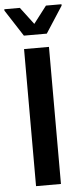

<svg xmlns="http://www.w3.org/2000/svg" viewBox="-69 -927 407 960"><g transform="rotate(-5 134.5 -447.5)"><path d="M72 0V-688H197V0ZM77 -755 -9 -888V-895H69L134 -809L200 -895H278V-888L192 -755Z"/></g></svg>

Font: Saira SemiCondensed SemiBold
Style: Regular
Weight: 600
Width: 4
Designer: Hector Gatti with collaboration of the Omnibus-Type team
Foundry: Omnibus-Type
Version: Version 1.101